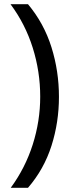

<svg xmlns="http://www.w3.org/2000/svg" viewBox="-20 -734 340 912"><path d="M260 -274Q260 -153 224.5 -41.5Q189 70 113 158H31Q100 64 135.5 -47.5Q171 -159 171 -275Q171 -394 135.5 -507Q100 -620 30 -714H113Q189 -623 224.5 -509.5Q260 -396 260 -274Z"/></svg>

Font: Noto Sans Zanabazar Square
Style: Regular
Weight: 400
Version: Version 2.005; ttfautohint (v1.8.4.7-5d5b)